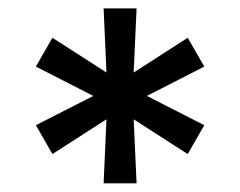

<svg xmlns="http://www.w3.org/2000/svg" viewBox="-20 -747 562 449"><path d="M222.3 -318.2 229 -468 102.6 -386.7 63.9 -454.2 198.2 -522.7 63.9 -591.3 102.6 -658.7 229 -577.4 222.3 -727.3H299.4L292.6 -577.4L419 -658.7L457.7 -591.3L323.5 -522.7L457.7 -454.2L419 -386.7L292.6 -468L299.4 -318.2Z"/></svg>

Font: Inter Zeller Medium
Style: Regular
Weight: 500
Designer: Rasmus Andersson; Joe Bland
Foundry: zeller
Version: Version 3.015;git-dec3a8cb1